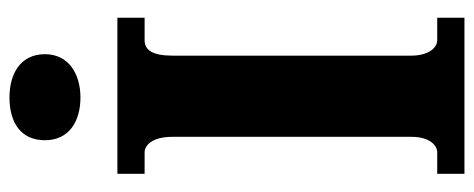

<svg xmlns="http://www.w3.org/2000/svg" viewBox="-310 -666 976 395"><g transform="rotate(-90 177.5 -468.0)"><path d="M175 -790C223 -790 264 -814 264 -863C264 -914 223 -936 175 -936C125 -936 87 -914 87 -863C87 -814 125 -790 175 -790ZM18 0H339V-56H293C277 -56 261 -74 261 -110V-600C261 -643 273 -658 293 -658H339V-714H18V-658H62C76 -658 94 -643 94 -601V-109C94 -71 76 -56 62 -56H18Z"/></g></svg>

Font: Noto Serif Ethiopic ExtraCondensed Black
Style: Regular
Weight: 900
Width: 2
Designer: Monotype Design Team
Foundry: Monotype Imaging Inc.
Version: Version 2.102